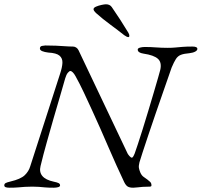

<svg xmlns="http://www.w3.org/2000/svg" viewBox="-28 -870 940 895"><path d="M16 5Q4 5 -2 2.5Q-8 0 -8 -6Q-8 -13 -2 -16.5Q4 -20 21 -24Q68 -35 87 -53Q106 -71 113 -95L252 -526Q262 -556 263 -577Q264 -598 249.5 -610.5Q235 -623 197 -625Q180 -627 169 -631.5Q158 -636 158 -644Q158 -654 168 -656Q178 -658 183 -658Q210 -658 233 -657Q256 -656 275.5 -654.5Q295 -653 312 -653Q320 -653 327 -648.5Q334 -644 338 -636L567 -154Q569 -150 575.5 -142.5Q582 -135 587 -135Q592 -135 600 -155Q604 -166 614 -196Q624 -226 637 -267.5Q650 -309 663.5 -354Q677 -399 689 -439.5Q701 -480 709 -508Q717 -536 719 -544Q727 -579 708 -596Q689 -613 641 -620Q614 -624 614 -639Q614 -645 624.5 -648Q635 -651 647 -651Q674 -651 699.5 -649Q725 -647 754 -647Q774 -647 789 -648.5Q804 -650 822.5 -651.5Q841 -653 869 -653Q892 -653 892 -642Q892 -635 882 -629.5Q872 -624 855 -622Q830 -620 815.5 -614.5Q801 -609 792 -595Q783 -581 772 -555Q770 -549 759 -517.5Q748 -486 732 -440Q716 -394 698 -342Q680 -290 664 -242Q648 -194 636.5 -159Q625 -124 622 -113Q618 -97 619.5 -87.5Q621 -78 626 -66Q632 -52 641.5 -45.5Q651 -39 659 -33Q667 -27 672.5 -21.5Q678 -16 678 -6Q678 -2 675.5 -1Q673 0 670 0Q652 0 637.5 1Q623 2 612.5 3.5Q602 5 593 5Q577 5 568 0Q559 -5 551 -21Q533 -59 514.5 -100Q496 -141 477.5 -184Q459 -227 440 -270Q421 -313 401.5 -355.5Q382 -398 363 -438.5Q344 -479 324 -515Q318 -526 311.5 -532.5Q305 -539 300 -539Q295 -539 288 -530.5Q281 -522 276 -505Q266 -468 251.5 -420Q237 -372 221.5 -317.5Q206 -263 190 -206.5Q174 -150 161 -96Q154 -68 169.5 -49.5Q185 -31 223 -23Q238 -20 245 -16.5Q252 -13 252 -6Q252 0 243 2.5Q234 5 222 5Q197 5 181.5 3.5Q166 2 153 1Q140 0 123 0Q103 0 88 1Q73 2 57 3.5Q41 5 16 5ZM569 -697Q567 -697 562.5 -699Q558 -701 551 -706Q522 -729 486 -755.5Q450 -782 421 -808Q408 -820 408 -827Q408 -834 419.5 -839Q431 -844 445 -847Q459 -850 466 -850Q484 -850 493 -837Q513 -808 532.5 -778Q552 -748 570 -718Q575 -710 575 -703Q575 -697 569 -697Z"/></svg>

Font: EB Garamond
Style: Italic
Weight: 400
Italic angle: -17.2°
Designer: Georg Duffner and Octavio Pardo
Foundry: Georg Duffner
Version: Version 1.001